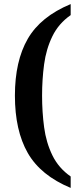

<svg xmlns="http://www.w3.org/2000/svg" viewBox="-20 -786 396 940"><path d="M326 134Q179 73 116 -37Q53 -147 53 -318Q53 -487 116 -596Q179 -705 326 -766V-712Q267 -671 236.5 -608.5Q206 -546 196 -471.5Q186 -397 186 -318Q186 -238 196 -163Q206 -88 236.5 -25.5Q267 37 326 78Z"/></svg>

Font: Noto Serif Hebrew SemiCondensed SemiBold
Style: Regular
Weight: 600
Width: 4
Designer: Monotype Design Team
Foundry: Monotype Imaging Inc.
Version: Version 2.004; ttfautohint (v1.8.4.7-5d5b)